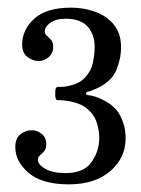

<svg xmlns="http://www.w3.org/2000/svg" viewBox="-20 -933 368 502"><path d="M20 -548.5Q20 -571.5 33.5 -582Q47 -592.5 63 -592.5Q77.5 -592.5 89.2 -582.8Q101 -573 101 -556Q101 -544 95.5 -537.8Q90 -531.5 84.5 -526.8Q79 -522 79 -515.5Q79 -503 98 -491.8Q117 -480.5 152 -480.5Q199 -480.5 219.2 -509Q239.5 -537.5 239.5 -572.5Q239.5 -593 232.5 -613.8Q225.5 -634.5 206.2 -650Q187 -665.5 150 -670Q139.5 -671.5 132 -671Q124.5 -670.5 124.5 -683.5V-693.5Q124.5 -706 132 -705.8Q139.5 -705.5 149.5 -706.5Q185.5 -712 202 -729.8Q218.5 -747.5 223 -769.8Q227.5 -792 227.5 -810Q227.5 -843 209 -863.5Q190.5 -884 152 -884Q125.5 -884 111.2 -873.2Q97 -862.5 97 -851Q97 -844 102.5 -839.5Q108 -835 113.5 -828.8Q119 -822.5 119 -810.5Q119 -793.5 107.2 -783.5Q95.5 -773.5 81 -773.5Q66 -773.5 52 -783.8Q38 -794 38 -817Q38 -855 69.5 -884Q101 -913 166 -913Q199 -913 229 -902.2Q259 -891.5 277.8 -868.5Q296.5 -845.5 296.5 -810Q296.5 -779 283.8 -748.8Q271 -718.5 230 -700.5Q214 -693.5 209.5 -693.2Q205 -693 205 -688Q205 -684.5 211.8 -684Q218.5 -683.5 228.5 -680.5Q274.5 -664.5 291.5 -635.5Q308.5 -606.5 308.5 -572Q308.5 -520 268.2 -485.5Q228 -451 160 -451Q90 -451 55 -480.8Q20 -510.5 20 -548.5Z"/></svg>

Font: Besley Medium
Style: Regular
Weight: 500
Designer: Owen Earl
Foundry: indestructible type*
Version: Version 2.001; ttfautohint (v1.8.3)